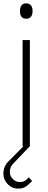

<svg xmlns="http://www.w3.org/2000/svg" viewBox="-44 -866 287 1137"><path d="M126 184.1 146 205.1Q145 206.1 140.4 211.9Q135.7 217.8 131.8 219.2Q103.5 251 66.9 251Q30.3 252.4 3.7 226.6Q-22.9 200.7 -23.9 163.1Q-23.9 121.1 3.9 91.8L95.2 0H89.8V-628.9H132.8V0L33.2 104Q14.2 124.5 14.2 151.9Q14.6 177.7 33.2 195.3Q51.8 212.9 75.2 211.9Q99.1 211.9 116.2 194.8Q116.7 194.3 119.9 190.7Q123 187 126 184.1ZM148.9 -800.8Q148.9 -778.3 139.2 -766.6Q129.4 -754.9 111.8 -754.9Q74.2 -754.9 74.2 -800.8Q74.2 -822.8 83.7 -834.5Q93.3 -846.2 110.8 -846.2Q128.9 -846.2 138.9 -834.5Q148.9 -822.8 148.9 -800.8Z"/></svg>

Font: Sinkin Sans 200 X Light
Style: Regular
Weight: 200
Designer: Keith Bates
Foundry: K-Type
Version: Sinkin Sans (version 1.0)  by Keith Bates   •   © 2014   www